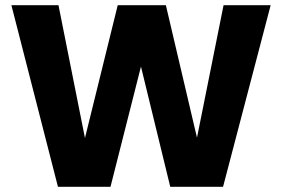

<svg xmlns="http://www.w3.org/2000/svg" viewBox="-20 -722 1090 742"><path d="M24 -702H206L328 -90H284L435 -702H621L765 -89H721L844 -702H1026L842 0H638L513 -513H537L407 0H204Z"/></svg>

Font: Parkinsans
Style: Bold
Weight: 700
Designer: Red Stone, Indian Type Foundry
Foundry: Indian Type Foundry
Version: Version 1.000